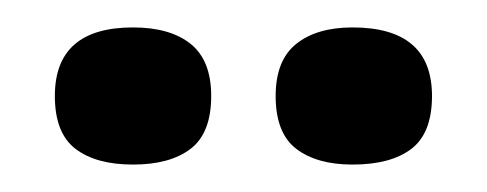

<svg xmlns="http://www.w3.org/2000/svg" viewBox="-20 -731 355 140"><path d="M237 -611Q211 -611 196 -622.5Q181 -634 181 -661Q181 -687 196 -699Q211 -711 237 -711Q295 -711 295 -661Q295 -634 280 -622.5Q265 -611 237 -611ZM77 -611Q50 -611 35 -622.5Q20 -634 20 -661Q20 -711 77 -711Q104 -711 119 -699Q134 -687 134 -661Q134 -634 119 -622.5Q104 -611 77 -611Z"/></svg>

Font: Bricolage Grotesque 12pt Condensed Medium
Style: Regular
Weight: 500
Width: 3
Designer: Mathieu Triay
Foundry: Atelier Triay
Version: Version 1.001; ttfautohint (v1.8.4.7-5d5b);gftools[0.9.33.de